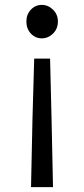

<svg xmlns="http://www.w3.org/2000/svg" viewBox="-20 -560 342 786"><path d="M151 -403Q125 -403 106.5 -422.5Q88 -442 88 -472Q88 -501 106.5 -520.5Q125 -540 151 -540Q177 -540 197 -520.5Q217 -501 217 -472Q217 -442 197 -422.5Q177 -403 151 -403ZM197 206H107Q111 -8 113 -75L120 -320H185L191 -75Z"/></svg>

Font: LXGW 975 Gothic SC
Style: Regular
Weight: 400
Version: Version 2.01;February 25, 2021